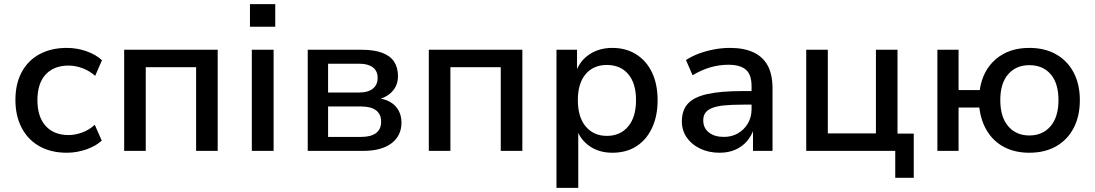

<svg xmlns="http://www.w3.org/2000/svg" viewBox="-20 -734 5328 934"><path d="M305 9Q228 9 172 -22.5Q116 -54 85.5 -112Q55 -170 55 -248Q55 -326 85.5 -383Q116 -440 172.5 -470.5Q229 -501 305 -501Q354 -501 400 -485Q446 -469 476 -441L443 -365Q415 -390 380.5 -402.5Q346 -415 314 -415Q242 -415 202 -371.5Q162 -328 162 -247Q162 -166 202 -121.5Q242 -77 314 -77Q346 -77 380 -89.5Q414 -102 441 -127L475 -50Q446 -23 399.5 -7Q353 9 305 9Z M584 0V-492H1039V0H934V-407H689V0Z M1196 -604V-714H1319V-604ZM1205 0V-492H1311V0Z M1477 0V-492H1738Q1800 -492 1839.5 -477Q1879 -462 1897.5 -433.5Q1916 -405 1916 -363Q1916 -320 1888.5 -289.5Q1861 -259 1814 -250V-257Q1853 -253 1879.5 -237Q1906 -221 1919.5 -195.5Q1933 -170 1933 -137Q1933 -74 1884.5 -37Q1836 0 1746 0ZM1576 -68H1737Q1784 -68 1809 -86.5Q1834 -105 1834 -142Q1834 -179 1809 -197.5Q1784 -216 1737 -216H1576ZM1576 -284H1729Q1770 -284 1793.5 -302.5Q1817 -321 1817 -355Q1817 -389 1793.5 -406.5Q1770 -424 1729 -424H1576Z M2066 0V-492H2521V0H2416V-407H2171V0Z M2687 180V-492H2787V-385H2782Q2801 -439 2848 -470Q2895 -501 2959 -501Q3025 -501 3075 -469.5Q3125 -438 3152 -381Q3179 -324 3179 -246Q3179 -170 3152 -112Q3125 -54 3076 -22.5Q3027 9 2959 9Q2896 9 2850.5 -21.5Q2805 -52 2787 -102H2793V180ZM2932 -73Q2997 -73 3035.5 -118.5Q3074 -164 3074 -247Q3074 -329 3036 -373.5Q2998 -418 2932 -418Q2867 -418 2829 -373.5Q2791 -329 2791 -247Q2791 -164 2829.5 -118.5Q2868 -73 2932 -73Z M3480 9Q3428 9 3386 -11Q3344 -31 3320.5 -65.5Q3297 -100 3297 -143Q3297 -198 3326.5 -230Q3356 -262 3421 -276.5Q3486 -291 3593 -291H3651V-225H3596Q3542 -225 3505 -221.5Q3468 -218 3445 -209Q3422 -200 3411.5 -185.5Q3401 -171 3401 -149Q3401 -111 3428.5 -89.5Q3456 -68 3501 -68Q3540 -68 3570 -85.5Q3600 -103 3618 -133.5Q3636 -164 3636 -202V-315Q3636 -371 3608.5 -395Q3581 -419 3523 -419Q3480 -419 3437.5 -407Q3395 -395 3349 -368L3317 -442Q3346 -461 3381.5 -474Q3417 -487 3455.5 -494Q3494 -501 3531 -501Q3598 -501 3644 -480Q3690 -459 3714 -416Q3738 -373 3738 -304V0H3643V-107H3647Q3636 -73 3613 -46.5Q3590 -20 3556.5 -5.5Q3523 9 3480 9Z M4335 131V0H3902V-492H4007V-85H4241V-492H4346V-84H4425V131Z M4987 9Q4919 9 4867 -17.5Q4815 -44 4783.5 -94Q4752 -144 4744 -211H4643V0H4540V-492H4643V-296H4746Q4760 -391 4824 -446Q4888 -501 4987 -501Q5063 -501 5118 -469.5Q5173 -438 5203 -381Q5233 -324 5233 -247Q5233 -169 5203 -111.5Q5173 -54 5118 -22.5Q5063 9 4987 9ZM4987 -75Q5052 -75 5090.5 -120Q5129 -165 5129 -247Q5129 -329 5091 -373Q5053 -417 4987 -417Q4923 -417 4884.5 -373Q4846 -329 4846 -247Q4846 -165 4884.5 -120Q4923 -75 4987 -75Z"/></svg>

Font: NunitoSans_10ptSemiBold
Style: Regular
Weight: 600
Designer: Vernon Adams
Foundry: Vernon Adams
Version: Version 3.101;gftools[0.9.27]